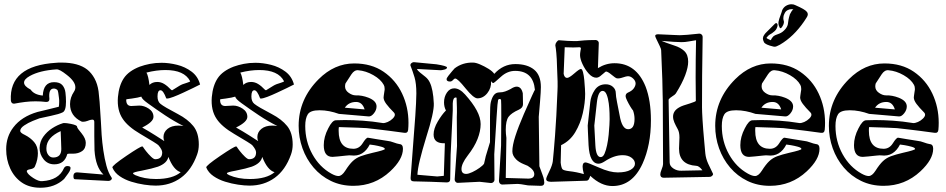

<svg xmlns="http://www.w3.org/2000/svg" viewBox="-20 -862 4444 902"><path d="M170 20Q118 20 82.5 -4.5Q47 -29 28 -70.5Q9 -112 9 -161Q9 -220 43 -264Q81 -314 156 -336Q173 -340 197.5 -346Q222 -352 254 -360H256Q257 -365 257.5 -370Q258 -375 258 -382Q258 -387 258 -392Q258 -397 257 -402Q254 -432 250 -439Q242 -446 233 -446Q207 -446 212 -399V-396Q212 -383 197 -383Q172 -386 147 -386Q122 -386 97.5 -383Q73 -380 47 -375H45Q33 -375 31 -390Q22 -553 243 -567Q250 -568 256 -568Q262 -568 269 -568Q348 -568 390 -535Q410 -519 424 -493.5Q438 -468 443 -433Q445 -419 448 -383Q451 -347 454 -291Q455 -264 457.5 -228.5Q460 -193 465.5 -155Q471 -117 480 -83.5Q489 -50 504 -28Q508 -23 502 -17Q497 -12 489 -12L332 -20Q325 -20 325 -34Q325 -54 346 -52L466 -42Q429 -77 424 -156Q423 -189 423 -222Q423 -255 423 -289Q423 -300 414 -300Q412 -300 406.5 -299Q401 -298 391 -294Q380 -290 371 -290Q365 -290 363 -291Q309 -317 309 -373Q309 -404 328 -432Q334 -441 334 -452Q334 -479 294 -510Q259 -538 245 -536Q167 -531 120 -505Q93 -490 93 -474Q93 -457 124 -441Q140 -417 181 -413Q184 -476 234 -476Q261 -476 273 -462Q285 -448 287.5 -427Q290 -406 290 -384Q290 -341 274 -334Q266 -330 252.5 -326Q239 -322 220 -318Q177 -309 165 -306Q156 -303 134 -294Q112 -285 93.5 -272.5Q75 -260 75 -247Q75 -238 97 -228Q123 -215 140.5 -194.5Q158 -174 158 -142Q158 -129 155 -113.5Q152 -98 144 -80Q140 -70 122 -67Q104 -64 106 -56Q110 -43 136 -26Q162 -9 179 -11Q256 -16 280 -71Q285 -82 297 -82Q316 -82 310 -65Q308 -58 300.5 -47.5Q293 -37 281 -21Q237 20 170 20ZM235 -90Q204 -90 185 -113.5Q166 -137 166 -167Q167 -197 183.5 -220Q200 -243 224.5 -259Q249 -275 275 -283Q277 -284 283 -284Q288 -284 295.5 -283Q303 -282 313 -280Q342 -274 342 -267Q342 -263 347.5 -255.5Q353 -248 363 -236Q383 -211 383 -191Q383 -164 365.5 -152Q348 -140 323 -140H305Q298 -140 296 -138Q283 -90 235 -90ZM230 -122Q268 -122 268 -162Q268 -173 267 -194Q266 -215 265 -246Q199 -216 198 -167V-162Q198 -146 207 -134Q216 -122 230 -122Z M711 10Q688 10 657.5 5.5Q627 1 596.5 -8.5Q566 -18 542 -34.5Q518 -51 508 -75Q505 -83 574 -130Q639 -174 648 -174Q650 -174 651 -173Q655 -166 666 -152Q677 -138 689.5 -126Q702 -114 709 -114Q742 -114 742 -146Q742 -159 724 -180Q719 -186 639 -233Q581 -267 557 -303Q529 -344 534 -406Q539 -461 562 -495Q585 -529 637 -549Q659 -557 684.5 -562Q710 -567 739 -567Q774 -567 812 -557.5Q850 -548 880 -525.5Q910 -503 920 -465Q909 -459 887 -448.5Q865 -438 840.5 -426.5Q816 -415 795 -407Q774 -399 764 -399Q762 -399 761 -400Q747 -438 734 -438Q720 -438 720 -409Q720 -385 734 -374Q751 -360 816 -326Q862 -302 888 -270Q914 -238 914 -183Q914 -158 906 -136Q880 -63 829.5 -26.5Q779 10 711 10ZM789 -438Q789 -438 823 -459Q836 -467 858 -473Q875 -478 873 -481Q846 -533 757 -533Q715 -533 668 -521Q677 -506 682 -463Q696 -477 719 -477Q736 -477 751.5 -467.5Q767 -458 783 -441Q786 -438 789 -438ZM752 -199Q748 -207 748 -218Q748 -241 767 -256.5Q786 -272 818 -272Q824 -272 830 -271.5Q836 -271 842 -270Q798 -292 756 -320Q714 -348 674 -377Q646 -397 644 -408Q637 -406 626 -403.5Q615 -401 599 -399Q573 -396 573 -395Q572 -364 597 -364Q602 -364 615 -365Q628 -366 635 -366Q657 -366 679 -351.5Q701 -337 701 -313Q701 -289 648 -263Q683 -243 709 -226.5Q735 -210 752 -199ZM713 -21Q791 -21 829 -53Q795 -63 771 -125Q765 -95 722 -79Q710 -75 690.5 -70Q671 -65 645 -60Q605 -53 605 -48Q605 -44 616 -39Q657 -21 713 -21Z M1152 10Q1129 10 1098.5 5.5Q1068 1 1037.5 -8.5Q1007 -18 983 -34.5Q959 -51 949 -75Q946 -83 1015 -130Q1080 -174 1089 -174Q1091 -174 1092 -173Q1096 -166 1107 -152Q1118 -138 1130.5 -126Q1143 -114 1150 -114Q1183 -114 1183 -146Q1183 -159 1165 -180Q1160 -186 1080 -233Q1022 -267 998 -303Q970 -344 975 -406Q980 -461 1003 -495Q1026 -529 1078 -549Q1100 -557 1125.5 -562Q1151 -567 1180 -567Q1215 -567 1253 -557.5Q1291 -548 1321 -525.5Q1351 -503 1361 -465Q1350 -459 1328 -448.5Q1306 -438 1281.5 -426.5Q1257 -415 1236 -407Q1215 -399 1205 -399Q1203 -399 1202 -400Q1188 -438 1175 -438Q1161 -438 1161 -409Q1161 -385 1175 -374Q1192 -360 1257 -326Q1303 -302 1329 -270Q1355 -238 1355 -183Q1355 -158 1347 -136Q1321 -63 1270.5 -26.5Q1220 10 1152 10ZM1230 -438Q1230 -438 1264 -459Q1277 -467 1299 -473Q1316 -478 1314 -481Q1287 -533 1198 -533Q1156 -533 1109 -521Q1118 -506 1123 -463Q1137 -477 1160 -477Q1177 -477 1192.5 -467.5Q1208 -458 1224 -441Q1227 -438 1230 -438ZM1193 -199Q1189 -207 1189 -218Q1189 -241 1208 -256.5Q1227 -272 1259 -272Q1265 -272 1271 -271.5Q1277 -271 1283 -270Q1239 -292 1197 -320Q1155 -348 1115 -377Q1087 -397 1085 -408Q1078 -406 1067 -403.5Q1056 -401 1040 -399Q1014 -396 1014 -395Q1013 -364 1038 -364Q1043 -364 1056 -365Q1069 -366 1076 -366Q1098 -366 1120 -351.5Q1142 -337 1142 -313Q1142 -289 1089 -263Q1124 -243 1150 -226.5Q1176 -210 1193 -199ZM1154 -21Q1232 -21 1270 -53Q1236 -63 1212 -125Q1206 -95 1163 -79Q1151 -75 1131.5 -70Q1112 -65 1086 -60Q1046 -53 1046 -48Q1046 -44 1057 -39Q1098 -21 1154 -21Z M1640 11Q1582 11 1534.5 -12Q1487 -35 1453 -75Q1419 -115 1401 -165.5Q1383 -216 1383 -271Q1383 -396 1477 -490Q1551 -564 1644 -564Q1725 -564 1782 -525Q1839 -486 1869 -422.5Q1899 -359 1899 -285Q1899 -269 1897.5 -252.5Q1896 -236 1880 -238Q1800 -249 1755.5 -254Q1711 -259 1703 -260Q1695 -261 1662 -262Q1629 -263 1572 -265Q1571 -261 1571 -256Q1571 -251 1571 -247Q1571 -163 1640 -163Q1667 -163 1683 -188Q1701 -217 1709 -215Q1725 -212 1747.5 -208.5Q1770 -205 1801 -200Q1813 -199 1829 -193Q1845 -187 1857 -185Q1873 -184 1873 -163Q1873 -113 1813 -57Q1740 11 1640 11ZM1570 -35Q1586 -35 1602 -60Q1621 -90 1637 -105Q1653 -120 1674.5 -128Q1696 -136 1730 -144Q1788 -157 1788 -162Q1788 -168 1772 -172.5Q1756 -177 1738.5 -180Q1721 -183 1717 -183Q1703 -155 1681 -141.5Q1659 -128 1628 -132Q1624 -133 1605.5 -131Q1587 -129 1567.5 -127Q1548 -125 1542 -125Q1501 -125 1501 -180Q1501 -219 1522 -259Q1541 -297 1558 -297Q1568 -297 1579 -297.5Q1590 -298 1600 -298Q1639 -298 1684 -295Q1729 -292 1778 -284Q1788 -283 1801.5 -289Q1815 -295 1825 -305Q1835 -315 1835 -323Q1835 -329 1831 -333Q1807 -357 1794.5 -374Q1782 -391 1782 -404Q1782 -406 1783 -413.5Q1784 -421 1786 -434Q1787 -437 1787 -440Q1787 -443 1787 -445Q1787 -456 1783 -463Q1769 -489 1734 -509Q1699 -529 1663 -532Q1645 -534 1631 -513Q1617 -492 1603 -470Q1602 -466 1601.5 -463Q1601 -460 1601 -456Q1601 -438 1618 -426Q1635 -414 1651 -414Q1680 -415 1711 -403Q1749 -388 1749 -362Q1749 -345 1736.5 -329.5Q1724 -314 1712 -315L1572 -327Q1550 -335 1527 -339.5Q1504 -344 1481 -344Q1438 -344 1426 -325Q1414 -306 1414 -270Q1414 -198 1447.5 -137.5Q1481 -77 1537 -46Q1557 -35 1570 -35ZM1693 -348Q1682 -383 1653 -383Q1618 -383 1600 -356Z M2521 11 2461 9Q2440 5 2428 3.5Q2416 2 2412 2L2339 5Q2333 5 2328.5 0Q2324 -5 2324 -12L2334 -178L2335 -312Q2335 -387 2334 -391Q2333 -397 2328 -397Q2322 -397 2320 -392Q2319 -389 2317 -369.5Q2315 -350 2313 -313L2302 -137L2303 -17Q2303 -11 2298 -6.5Q2293 -2 2287 -2L2233 -8L2131 -3H2130Q2124 -3 2120 -8Q2116 -13 2116 -19L2127 -176L2126 -311Q2127 -333 2126.5 -355.5Q2126 -378 2125 -403Q2123 -403 2121 -404Q2108 -404 2107 -376V-342L2097 -136L2095 -20Q2095 -5 2079 -5L2003 -8L1924 -10Q1908 -10 1909 -26L1931 -317Q1933 -350 1934.5 -376.5Q1936 -403 1936 -423Q1936 -470 1927.5 -498.5Q1919 -527 1908 -555V-557Q1908 -562 1913.5 -566Q1919 -570 1924 -570L2030 -560Q2080 -552 2080 -545Q2080 -538 2067.5 -535Q2055 -532 2050 -532L1939 -538Q1942 -530 1953.5 -521Q1965 -512 1978.5 -501Q1992 -490 1999 -475Q2015 -443 2018 -376Q2020 -335 1982 -216Q1963 -154 1952.5 -110.5Q1942 -67 1941 -41L2034 -33L2065 -36L2070 -189Q2017 -187 2017 -230Q2017 -258 2036.5 -291Q2056 -324 2075 -343Q2066 -360 2066 -381Q2066 -407 2079.5 -427Q2093 -447 2114 -447Q2139 -447 2165 -418Q2201 -378 2219.5 -343.5Q2238 -309 2238 -279Q2238 -246 2223.5 -209Q2209 -172 2177 -131Q2148 -93 2148 -68Q2148 -45 2170 -45Q2181 -45 2199 -53.5Q2217 -62 2233 -73.5Q2249 -85 2254 -93Q2256 -101 2258 -110Q2260 -119 2262 -128L2282 -194V-314Q2282 -368 2286 -383Q2292 -406 2301.5 -417Q2311 -428 2327 -428Q2341 -428 2353.5 -432.5Q2366 -437 2379 -444Q2396 -455 2407 -455Q2429 -455 2436 -424Q2436 -417 2436.5 -404Q2437 -391 2437 -372Q2437 -356 2418 -347Q2382 -331 2369 -313Q2356 -295 2356 -252Q2356 -235 2359 -214L2356 -26L2459 -23Q2490 -22 2490 -44Q2490 -64 2459 -83L2440 -91Q2418 -100 2405 -113Q2387 -131 2387 -151Q2387 -179 2401 -222.5Q2415 -266 2441 -326Q2492 -442 2493 -440Q2485 -529 2400 -529Q2364 -529 2334 -502Q2301 -472 2298 -472Q2292 -472 2287 -481Q2289 -449 2269.5 -424.5Q2250 -400 2223 -400Q2205 -400 2167 -447Q2130 -493 2119 -493Q2114 -493 2108 -486Q2102 -479 2094 -479Q2078 -479 2078 -490Q2078 -495 2086.5 -506Q2095 -517 2104 -527.5Q2113 -538 2116 -541Q2153 -569 2202 -568Q2215 -568 2235 -559.5Q2255 -551 2274.5 -539Q2294 -527 2302 -515Q2344 -561 2401 -561Q2457 -561 2489 -535Q2521 -509 2521 -453Q2521 -443 2520 -426Q2519 -409 2517 -384L2511 -313L2514 -81L2529 -40Q2534 -27 2535.5 -18Q2537 -9 2537 -4Q2537 11 2521 11Z M2857 12Q2804 12 2753 -36Q2751 -29 2747 -21Q2743 -13 2734 -13L2572 -8H2568Q2546 -8 2546 -21Q2546 -28 2561 -58Q2568 -72 2572 -84Q2576 -96 2577 -104Q2581 -142 2587.5 -225Q2594 -308 2599 -436Q2600 -453 2599.5 -480.5Q2599 -508 2597 -545Q2596 -588 2593.5 -613.5Q2591 -639 2589 -648V-650Q2589 -657 2595 -665Q2601 -673 2606 -673Q2628 -671 2646 -670Q2664 -669 2677 -669Q2684 -669 2690 -669Q2696 -669 2700 -670Q2729 -673 2748.5 -673.5Q2768 -674 2778 -674Q2785 -674 2789.5 -669Q2794 -664 2793 -658L2789 -542Q2826 -565 2867 -565Q2969 -565 3013 -455Q3038 -390 3038 -297Q3038 -238 3028 -187Q3018 -136 2999 -94Q2951 12 2857 12ZM2723 -44Q2717 -67 2717 -79Q2717 -99 2731 -99Q2739 -99 2791 -76Q2820 -63 2842 -57.5Q2864 -52 2882 -52Q2921 -52 2942 -64Q2963 -76 2963 -93Q2963 -109 2947 -121Q2931 -133 2905 -133Q2865 -133 2821 -104Q2804 -93 2792 -93Q2750 -93 2745 -180Q2743 -221 2742 -244Q2741 -267 2741 -272L2753 -382Q2756 -412 2774 -439Q2792 -466 2826 -466Q2846 -466 2859.5 -454Q2873 -442 2873 -424Q2873 -411 2879 -381Q2888 -338 2891 -320Q2902 -255 2931 -255Q2961 -255 2961 -303Q2961 -323 2954 -343Q2950 -347 2941.5 -361Q2933 -375 2926 -389.5Q2919 -404 2919 -410Q2919 -422 2930 -427Q2949 -435 2957.5 -447Q2966 -459 2966 -470Q2966 -482 2954.5 -493Q2943 -504 2930 -504Q2923 -504 2905.5 -498Q2888 -492 2878 -494Q2872 -495 2853 -511Q2835 -526 2827 -526Q2825 -526 2817 -518.5Q2809 -511 2799.5 -504Q2790 -497 2781 -497Q2763 -497 2745.5 -516.5Q2728 -536 2716.5 -561Q2705 -586 2705 -603Q2705 -612 2707 -622.5Q2709 -633 2709 -634Q2709 -640 2702 -640Q2696 -640 2688.5 -639.5Q2681 -639 2673 -639Q2664 -639 2654 -639.5Q2644 -640 2633 -640L2628 -515Q2632 -496 2644 -496Q2654 -496 2678 -517Q2702 -538 2709 -538Q2715 -538 2719 -522.5Q2723 -507 2725 -485.5Q2727 -464 2728 -445.5Q2729 -427 2729 -421Q2729 -379 2718 -330.5Q2707 -282 2682.5 -241Q2658 -200 2616 -180L2614 -98Q2617 -72 2623 -66.5Q2629 -61 2653 -58Q2671 -56 2688.5 -52.5Q2706 -49 2723 -44ZM2802 -124Q2813 -124 2820 -140Q2827 -156 2832 -180Q2837 -204 2839.5 -229.5Q2842 -255 2843 -275Q2844 -295 2844 -302Q2844 -310 2843.5 -331Q2843 -352 2840 -376Q2837 -400 2830 -417.5Q2823 -435 2811 -435Q2790 -435 2784 -380L2772 -272Q2772 -267 2773.5 -243.5Q2775 -220 2777 -179Q2780 -124 2802 -124Z M3098 -27Q3082 -27 3082 -43Q3082 -51 3088.5 -67Q3095 -83 3095 -91Q3094 -243 3094 -325Q3094 -407 3093 -418Q3093 -437 3091.5 -489Q3090 -541 3086 -627Q3086 -632 3079 -646.5Q3072 -661 3065 -675.5Q3058 -690 3058 -693Q3058 -701 3072 -701Q3122 -699 3150 -697.5Q3178 -696 3183 -697Q3188 -697 3209 -698.5Q3230 -700 3265 -704H3266Q3272 -704 3276.5 -699.5Q3281 -695 3281 -689Q3279 -589 3278.5 -506Q3278 -423 3278 -358Q3278 -339 3280.5 -297.5Q3283 -256 3289 -191Q3291 -166 3293.5 -141.5Q3296 -117 3307 -93L3329 -47Q3329 -46 3329.5 -45.5Q3330 -45 3330 -44Q3330 -40 3325 -35.5Q3320 -31 3314 -31ZM3181 -60 3280 -62Q3264 -83 3251 -83Q3170 -88 3170 -164Q3170 -173 3171 -190.5Q3172 -208 3172 -216Q3172 -241 3164 -255Q3154 -273 3148 -287Q3142 -301 3142 -314Q3142 -341 3170 -357Q3178 -362 3191 -366.5Q3204 -371 3221 -376Q3249 -385 3249 -388Q3249 -414 3248.5 -442Q3248 -470 3248 -499Q3248 -540 3248.5 -583.5Q3249 -627 3250 -673L3214 -667Q3199 -664 3181 -664Q3154 -664 3088 -670Q3094 -667 3109 -661.5Q3124 -656 3148 -648Q3177 -639 3195 -622Q3213 -605 3213 -572Q3213 -546 3199 -508.5Q3185 -471 3155 -423Q3151 -417 3138.5 -409.5Q3126 -402 3121 -394L3126 -99Q3126 -82 3143.5 -70.5Q3161 -59 3181 -60Z M3597 11Q3539 11 3491.5 -12Q3444 -35 3410 -75Q3376 -115 3358 -165.5Q3340 -216 3340 -271Q3340 -396 3434 -490Q3508 -564 3601 -564Q3682 -564 3739 -525Q3796 -486 3826 -422.5Q3856 -359 3856 -285Q3856 -269 3854.5 -252.5Q3853 -236 3837 -238Q3757 -249 3712.5 -254Q3668 -259 3660 -260Q3652 -261 3619 -262Q3586 -263 3529 -265Q3528 -261 3528 -256Q3528 -251 3528 -247Q3528 -163 3597 -163Q3624 -163 3640 -188Q3658 -217 3666 -215Q3682 -212 3704.5 -208.5Q3727 -205 3758 -200Q3770 -199 3786 -193Q3802 -187 3814 -185Q3830 -184 3830 -163Q3830 -113 3770 -57Q3697 11 3597 11ZM3527 -35Q3543 -35 3559 -60Q3578 -90 3594 -105Q3610 -120 3631.5 -128Q3653 -136 3687 -144Q3745 -157 3745 -162Q3745 -168 3729 -172.5Q3713 -177 3695.5 -180Q3678 -183 3674 -183Q3660 -155 3638 -141.5Q3616 -128 3585 -132Q3581 -133 3562.5 -131Q3544 -129 3524.5 -127Q3505 -125 3499 -125Q3458 -125 3458 -180Q3458 -219 3479 -259Q3498 -297 3515 -297Q3525 -297 3536 -297.5Q3547 -298 3557 -298Q3596 -298 3641 -295Q3686 -292 3735 -284Q3745 -283 3758.5 -289Q3772 -295 3782 -305Q3792 -315 3792 -323Q3792 -329 3788 -333Q3764 -357 3751.5 -374Q3739 -391 3739 -404Q3739 -406 3740 -413.5Q3741 -421 3743 -434Q3744 -437 3744 -440Q3744 -443 3744 -445Q3744 -456 3740 -463Q3726 -489 3691 -509Q3656 -529 3620 -532Q3602 -534 3588 -513Q3574 -492 3560 -470Q3559 -466 3558.5 -463Q3558 -460 3558 -456Q3558 -438 3575 -426Q3592 -414 3608 -414Q3637 -415 3668 -403Q3706 -388 3706 -362Q3706 -345 3693.5 -329.5Q3681 -314 3669 -315L3529 -327Q3507 -335 3484 -339.5Q3461 -344 3438 -344Q3395 -344 3383 -325Q3371 -306 3371 -270Q3371 -198 3404.5 -137.5Q3438 -77 3494 -46Q3514 -35 3527 -35ZM3650 -348Q3639 -383 3610 -383Q3575 -383 3557 -356ZM3614 -643Q3575 -652 3569 -664Q3564 -674 3564 -682Q3564 -685 3566 -691Q3570 -699 3576 -706Q3584 -714 3595.5 -725.5Q3607 -737 3620 -750Q3625 -755 3628 -753Q3633 -751 3633 -744Q3633 -737 3629 -729Q3626 -722 3619.5 -716Q3613 -710 3607 -706Q3594 -699 3589 -694Q3584 -689 3582 -686Q3582 -685 3581.5 -685Q3581 -685 3581 -684Q3581 -682 3590 -678L3601 -673Q3606 -684 3612.5 -690.5Q3619 -697 3641 -704Q3657 -710 3671 -727Q3681 -740 3682 -753Q3684 -771 3687 -781.5Q3690 -792 3691 -795Q3699 -812 3707 -818Q3704 -819 3698 -819Q3689 -819 3679.5 -814Q3670 -809 3665 -797Q3662 -791 3661 -786Q3660 -781 3660 -776Q3660 -773 3660.5 -770Q3661 -767 3662 -764Q3663 -762 3663 -759Q3663 -754 3660 -746Q3649 -723 3643 -732Q3637 -743 3637 -754Q3637 -759 3638.5 -764Q3640 -769 3641 -774Q3648 -793 3651.5 -803.5Q3655 -814 3655 -815Q3662 -829 3674 -835.5Q3686 -842 3698 -842Q3709 -842 3716 -838Q3762 -818 3770 -807Q3775 -802 3775 -795Q3775 -790 3772 -784Q3771 -782 3767.5 -776.5Q3764 -771 3758 -762Q3709 -690 3644 -652Q3636 -648 3628.5 -644.5Q3621 -641 3614 -643ZM3655 -815Q3655 -815 3655 -815Q3655 -815 3655 -815Z M4131 11Q4073 11 4025.5 -12Q3978 -35 3944 -75Q3910 -115 3892 -165.5Q3874 -216 3874 -271Q3874 -396 3968 -490Q4042 -564 4135 -564Q4216 -564 4273 -525Q4330 -486 4360 -422.5Q4390 -359 4390 -285Q4390 -269 4388.5 -252.5Q4387 -236 4371 -238Q4291 -249 4246.5 -254Q4202 -259 4194 -260Q4186 -261 4153 -262Q4120 -263 4063 -265Q4062 -261 4062 -256Q4062 -251 4062 -247Q4062 -163 4131 -163Q4158 -163 4174 -188Q4192 -217 4200 -215Q4216 -212 4238.5 -208.5Q4261 -205 4292 -200Q4304 -199 4320 -193Q4336 -187 4348 -185Q4364 -184 4364 -163Q4364 -113 4304 -57Q4231 11 4131 11ZM4061 -35Q4077 -35 4093 -60Q4112 -90 4128 -105Q4144 -120 4165.5 -128Q4187 -136 4221 -144Q4279 -157 4279 -162Q4279 -168 4263 -172.5Q4247 -177 4229.5 -180Q4212 -183 4208 -183Q4194 -155 4172 -141.5Q4150 -128 4119 -132Q4115 -133 4096.5 -131Q4078 -129 4058.5 -127Q4039 -125 4033 -125Q3992 -125 3992 -180Q3992 -219 4013 -259Q4032 -297 4049 -297Q4059 -297 4070 -297.5Q4081 -298 4091 -298Q4130 -298 4175 -295Q4220 -292 4269 -284Q4279 -283 4292.5 -289Q4306 -295 4316 -305Q4326 -315 4326 -323Q4326 -329 4322 -333Q4298 -357 4285.5 -374Q4273 -391 4273 -404Q4273 -406 4274 -413.5Q4275 -421 4277 -434Q4278 -437 4278 -440Q4278 -443 4278 -445Q4278 -456 4274 -463Q4260 -489 4225 -509Q4190 -529 4154 -532Q4136 -534 4122 -513Q4108 -492 4094 -470Q4093 -466 4092.5 -463Q4092 -460 4092 -456Q4092 -438 4109 -426Q4126 -414 4142 -414Q4171 -415 4202 -403Q4240 -388 4240 -362Q4240 -345 4227.5 -329.5Q4215 -314 4203 -315L4063 -327Q4041 -335 4018 -339.5Q3995 -344 3972 -344Q3929 -344 3917 -325Q3905 -306 3905 -270Q3905 -198 3938.5 -137.5Q3972 -77 4028 -46Q4048 -35 4061 -35ZM4184 -348Q4173 -383 4144 -383Q4109 -383 4091 -356Z"/></svg>

Font: Moo Lah Lah
Style: Regular
Weight: 400
Designer: Robert E. Leuschke
Foundry: Robert E. Leuschke
Version: Version 1.010; ttfautohint (v1.8.3)